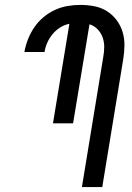

<svg xmlns="http://www.w3.org/2000/svg" viewBox="-20 -763 540 783"><path d="M314 0 401 -530Q405 -551 405 -571.5Q405 -592 398.5 -610.5Q392 -629 378 -643.5Q364 -658 345 -664L278 -260H196L263 -666Q243 -662 225.5 -651Q208 -640 195 -624.5Q182 -609 173.5 -590.5Q165 -572 162 -553V-551H80V-554Q85 -580 95 -605Q105 -630 120.5 -652.5Q136 -675 157.5 -693Q179 -711 204 -722.5Q229 -734 255.5 -738.5Q282 -743 307 -743Q337 -743 365 -737.5Q393 -732 416 -717.5Q439 -703 455.5 -681Q472 -659 480 -632.5Q488 -606 487.5 -576.5Q487 -547 482 -518L397 0Z"/></svg>

Font: Iosevka Term Curly Md Obl
Style: Regular
Weight: 500
Italic angle: -9°
Designer: Belleve Invis
Foundry: Belleve Invis
Version: Version 32.3.0